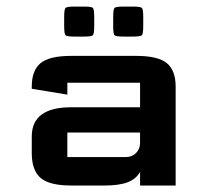

<svg xmlns="http://www.w3.org/2000/svg" viewBox="-20 -573 641 593"><path d="M362.3 -460Q337.9 -460 333.7 -464.1Q329.6 -468.3 329.6 -492.7V-520Q329.6 -544.4 333.7 -548.6Q337.9 -552.7 362.3 -552.7H389.6Q414.1 -552.7 418.2 -548.6Q422.4 -544.4 422.4 -520V-492.7Q422.4 -468.3 418.2 -464.1Q414.1 -460 389.6 -460ZM210.9 -460Q186.5 -460 182.4 -464.1Q178.2 -468.3 178.2 -492.7V-520Q178.2 -544.4 182.4 -548.6Q186.5 -552.7 210.9 -552.7H238.3Q262.7 -552.7 266.8 -548.6Q271 -544.4 271 -520V-492.7Q271 -468.3 266.8 -464.1Q262.7 -460 238.3 -460ZM412.6 -163.6H188V-87.9H368.7Q387.7 -87.9 400.1 -100.3Q412.6 -112.8 412.6 -131.8ZM412.6 -241.7V-317.4H188V-280.8L78.1 -298.8V-305.2Q78.1 -355.5 105.2 -377.9Q132.3 -400.4 200.2 -400.4H400.4Q468.3 -400.4 495.4 -377.9Q522.5 -355.5 522.5 -305.2V0H412.6V-42Q400.4 -20 374 -10Q347.7 0 302.7 0H200.2Q132.8 0 105.5 -23.4Q78.1 -46.9 78.1 -100.1V-151.4Q78.1 -241.7 200.2 -241.7Z"/></svg>

Font: Squarish Sans CT
Style: Regular
Weight: 400
Version: Version 0.9